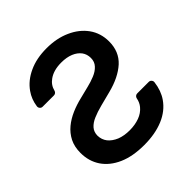

<svg xmlns="http://www.w3.org/2000/svg" viewBox="-198 -885 1044 1044"><g transform="rotate(-45 324.5 -363.0)"><path d="M172.6 -16Q111.2 -43 78.1 -91.6Q45.5 -140.3 45.5 -204.2Q45.5 -251.1 63.2 -286.6Q81.3 -321.7 111.5 -346.6Q141.3 -371.1 180 -387.8Q217 -403.8 259.2 -413.7L327.4 -430.8Q356.2 -437.5 386 -449.6Q415.5 -461.6 432.9 -480.8Q451 -500 451 -529.1Q451 -558.2 435.4 -579.5Q419 -601.2 389.9 -613.3Q360.1 -625.7 319.2 -625.7Q260.7 -625.7 224.1 -599.8Q193.5 -578.5 185 -543.3Q183.2 -536.2 177.6 -531.8Q171.9 -527.3 164.8 -527.3H77.8Q68.5 -527.3 62.3 -534.4Q56.1 -541.5 57.2 -550.8Q63.6 -598.4 90.2 -636Q123.6 -683.6 181.8 -710.2Q239.3 -737.2 317.5 -737.2Q394.9 -737.2 454.5 -710.2Q514.6 -683.6 549.7 -635.3Q584.5 -586.6 584.5 -522.7Q584.5 -445 532.7 -397.4Q480.1 -350.1 390.6 -327.4L307.9 -306.1Q268.1 -295.8 239.7 -283.4Q210.9 -271.3 193.9 -252.1Q177.6 -233.3 177.2 -205.3Q177.6 -174.4 196 -150.6Q214.8 -127.8 247.2 -114.3Q279.8 -101.6 322.4 -101.6Q362.9 -101.6 397 -114Q430 -126.1 451 -151.6Q467 -170.8 471.9 -197.8Q473.4 -205.3 479.2 -210Q485.1 -214.8 492.5 -214.8H581.3Q590.6 -214.8 596.8 -207.7Q603 -200.6 601.9 -191.4Q594.8 -133.5 566.1 -92Q530.9 -41.2 468.8 -15.3Q405.9 11 321.4 11Q234 11 172.6 -16Z"/></g></svg>

Font: DeltaSans SemiBold
Style: Regular
Weight: 600
Designer: Rasmus Andersson
Foundry: rsms
Version: Version 3.012